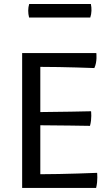

<svg xmlns="http://www.w3.org/2000/svg" viewBox="-20 -924 540 944"><path d="M88.9 0H452.6C461.9 -37.6 457.5 -74.2 457.5 -74.2C457.5 -74.2 294.9 -67.4 178.2 -67.4V-308.1C244.6 -308.1 422.4 -305.2 422.4 -305.2C432.6 -340.8 427.7 -377 427.7 -377C427.7 -377 249.5 -373 178.2 -373V-595.2C294.9 -595.2 443.8 -589.4 443.8 -589.4C459 -620.6 453.6 -663.1 453.6 -663.1H88.9ZM123 -837.9H423.8C431.2 -858.9 431.2 -883.8 426.8 -904.3H123.5C117.2 -883.8 117.2 -860.4 123 -837.9Z"/></svg>

Font: Basic
Style: Regular
Weight: 400
Designer: Magnus Gaarde
Foundry: Magnus Gaarde
Version: Version 1.001